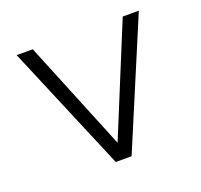

<svg xmlns="http://www.w3.org/2000/svg" viewBox="-90 -571 705 672"><g transform="rotate(-20 262.5 -235.0)"><path d="M292 0 490 -470H430L262 -61L95 -470H35L233 0Z"/></g></svg>

Font: Gantari Light
Style: Regular
Weight: 300
Designer: Anugrah Pasau
Foundry: Lafontype
Version: Version 1.000